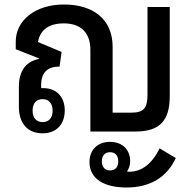

<svg xmlns="http://www.w3.org/2000/svg" viewBox="-20 -585 852 854"><path d="M169 8C231 8 268 -32 268 -94C268 -154 231 -193 173 -193C170 -193 166 -193 163 -193V-207C163 -266 195 -289 245 -289L254 -354L149 -398C158 -451 196 -481 264 -481C338 -481 382 -441 382 -363V0H583C690 0 735 -48 735 -157V-554H636V-164C636 -107 621 -84 566 -84H481V-376C481 -503 390 -565 265 -565C135 -565 50 -493 50 -400V-366L154 -325V-323C101 -313 64 -276 64 -199V-110C64 -34 105 8 169 8ZM170 -42C141 -42 125 -61 125 -93C125 -125 141 -144 170 -144C198 -144 214 -124 214 -93C214 -61 198 -42 170 -42ZM543 249C647 249 722 204 762 118L690 75C656 144 610 179 554 179C551 179 548 178 545 178C554 164 559 149 559 132C559 80 524 46 469 46C411 46 378 85 378 135C378 213 446 249 543 249ZM469 173C447 173 433 158 433 133C433 107 447 92 469 92C493 92 506 107 506 133C506 158 493 173 469 173Z"/></svg>

Font: Noto Sans Thai Looped SemiCondensed Medium
Style: Regular
Weight: 500
Width: 4
Designer: Sasikarn Vongin, Ben Mitchell
Foundry: The Fontpad Ltd
Version: Version 1.001